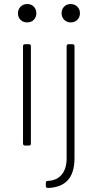

<svg xmlns="http://www.w3.org/2000/svg" viewBox="-20 -721 484 951"><path d="M69 -655Q69 -675 82 -688Q95 -701 115 -701Q135 -701 147.5 -688Q160 -675 160 -655Q160 -636 147.5 -623Q135 -610 115 -610Q95 -610 82 -622.5Q69 -635 69 -655ZM94 -10V-492Q94 -502 104 -502H123Q133 -502 133 -492V-10Q133 0 123 0H104Q94 0 94 -10ZM285 -655Q285 -675 297.5 -688Q310 -701 330 -701Q350 -701 363 -688Q376 -675 376 -655Q376 -636 363 -623Q350 -610 330 -610Q311 -610 298 -623Q285 -636 285 -655ZM207 200V185Q207 175 217 175Q262 173 286 143.5Q310 114 310 64V-492Q310 -502 320 -502H339Q349 -502 349 -492V63Q349 206 217 210Q207 210 207 200Z"/></svg>

Font: Barlow Semi Condensed ExLight
Style: Regular
Weight: 275
Width: 4
Designer: Jeremy Tribby
Foundry: Tribby Type
Version: Version 1.408